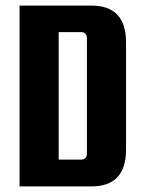

<svg xmlns="http://www.w3.org/2000/svg" viewBox="-20 -667 525 687"><path d="M50 -647V0H307C390 0 431 -44 431 -132V-515C431 -603 390 -647 307 -647ZM291 -116C291 -105 283 -96 272 -96H190V-552H272C283 -552 291 -543 291 -532Z"/></svg>

Font: sklik
Style: Regular
Weight: 400
Designer: Joe Prince
Foundry: Joe Prince
Version: Version 1.001